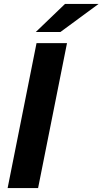

<svg xmlns="http://www.w3.org/2000/svg" viewBox="-20 -963 525 983"><path d="M167 -742H323L175 0H19ZM313 -943H485L289 -799H163Z"/></svg>

Font: Idrija
Style: Bold Italic
Weight: 700
Italic angle: -11.3°
Designer: Julieta Ulanovsky
Foundry: Julieta Ulanovsky
Version: Version 7.200